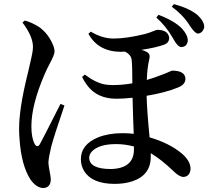

<svg xmlns="http://www.w3.org/2000/svg" viewBox="-20 -863 1040 947"><path d="M751 -776.4 761.7 -790Q839.8 -760.7 877.9 -721.7Q906.2 -690.4 906.2 -663.1Q903.3 -631.8 874 -630.9Q857.4 -631.8 837.9 -666Q835 -670.9 831.1 -677.7Q797.9 -735.4 751 -776.4ZM90.8 -752 102.5 -761.7Q136.7 -752.9 174.8 -728.5Q216.8 -697.3 239.3 -646.5Q249 -625 249 -608.4Q249 -592.8 225.6 -549.8Q210 -520.5 200.2 -497.1Q134.8 -345.7 134.8 -240.2Q134.8 -182.6 151.4 -152.3Q163.1 -132.8 175.8 -150.4Q183.6 -163.1 273.4 -340.8Q276.4 -346.7 278.3 -350.6L297.9 -342.8Q247.1 -194.3 232.4 -138.7Q218.8 -81.1 218.8 -59.6Q218.8 -47.9 228.5 2.9Q230.5 15.6 230.5 24.4Q228.5 63.5 192.4 64.5Q159.2 62.5 130.9 23.4Q85 -46.9 76.2 -178.7Q74.2 -203.1 74.2 -227.5Q74.2 -326.2 114.3 -490.2Q117.2 -502.9 119.1 -509.8Q139.6 -595.7 141.6 -616.2Q142.6 -625 142.6 -633.8Q141.6 -684.6 90.8 -752ZM640.6 -123V-140.6Q595.7 -152.3 552.7 -152.3Q467.8 -152.3 433.6 -116.2Q419.9 -101.6 419.9 -84Q421.9 -29.3 527.3 -29.3Q638.7 -32.2 640.6 -123ZM416 -696.3 427.7 -707Q484.4 -672.9 540 -672.9Q603.5 -672.9 695.3 -695.3Q716.8 -701.2 740.2 -710.9Q752 -715.8 755.9 -715.8Q799.8 -715.8 811.5 -688.5Q814.5 -681.6 814.5 -674.8Q813.5 -652.3 792 -643.6Q750 -627.9 677.7 -617.2Q695.3 -612.3 706.1 -605.5Q723.6 -594.7 715.8 -568.4Q706.1 -528.3 704.1 -468.8Q739.3 -478.5 786.1 -497.1Q799.8 -502 816.4 -509.8Q826.2 -514.6 828.1 -514.6Q883.8 -514.6 892.6 -485.4Q894.5 -479.5 894.5 -474.6Q894.5 -446.3 860.4 -432.6Q859.4 -431.6 858.4 -431.6Q793.9 -405.3 703.1 -390.6Q705.1 -315.4 717.8 -185.5Q812.5 -158.2 875 -107.4Q919.9 -69.3 919.9 -30.3Q917 7.8 884.8 9.8Q863.3 8.8 835.9 -18.6Q777.3 -75.2 723.6 -107.4V-89.8Q723.6 1 632.8 31.2Q594.7 43.9 545.9 43.9Q434.6 43.9 395.5 -18.6Q378.9 -44.9 378.9 -78.1Q378.9 -150.4 463.9 -185.5Q515.6 -206.1 584 -206.1Q613.3 -206.1 639.6 -203.1Q638.7 -228.5 636.7 -278.3Q634.8 -351.6 633.8 -380.9Q587.9 -376 554.7 -376Q458 -376 409.2 -443.4Q395.5 -460.9 384.8 -483.4L398.4 -495.1Q453.1 -454.1 498 -446.3Q516.6 -443.4 537.1 -443.4Q584 -443.4 632.8 -452.1Q632.8 -545.9 628.9 -571.3Q624 -594.7 596.7 -608.4Q587.9 -607.4 575.2 -607.4Q464.8 -608.4 416 -696.3ZM827.1 -830.1 837.9 -842.8Q916 -821.3 955.1 -788.1Q988.3 -756.8 987.3 -728.5Q980.5 -700.2 956.1 -697.3Q942.4 -698.2 920.9 -729.5Q919.9 -730.5 918 -733.4Q915 -739.3 913.1 -741.2Q881.8 -790 827.1 -830.1Z"/></svg>

Font: GenYoMin JP SemiBold
Style: Regular
Weight: 600
Version: Version 1.001;PS 1;hotconv 16.6.51;makeotf.lib2.5.65220 DEVE